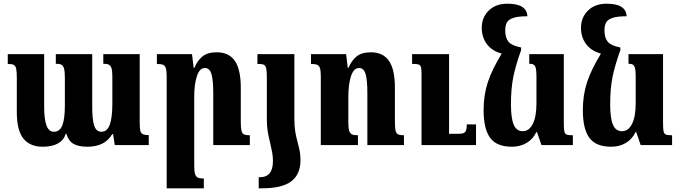

<svg xmlns="http://www.w3.org/2000/svg" viewBox="-20 -785 3681 1039"><path d="M736 -492V-125Q736 -93 739 -79Q742 -65 752 -59.5Q762 -54 785 -54V0H601L592 -59H587Q548 9 453 9Q405 9 378 -6.5Q351 -22 339 -61H336Q313 9 211 9Q142 9 106.5 -35.5Q71 -80 71 -177V-363Q71 -398 67.5 -413.5Q64 -429 54 -434Q44 -439 22 -439V-492H219V-207Q219 -140 231.5 -106Q244 -72 272 -72Q303 -72 317 -106Q331 -140 331 -215V-365Q331 -398 326.5 -414Q322 -430 312 -435Q302 -440 282 -440V-492H479V-207Q479 -137 490 -104.5Q501 -72 529 -72Q560 -72 574 -110Q588 -148 588 -227V-370Q588 -401 583.5 -415.5Q579 -430 569 -435Q559 -440 539 -440V-492Z M1332 0H1134V-281Q1134 -350 1124.5 -383.5Q1115 -417 1089 -417Q1060 -417 1045.5 -373Q1031 -329 1031 -260V111Q1031 142 1035.5 156.5Q1040 171 1050.5 176Q1061 181 1083 181V234H882V-370Q882 -400 878 -414.5Q874 -429 863 -434Q852 -439 829 -439V-492H1019L1028 -418H1032Q1048 -457 1075.5 -479.5Q1103 -502 1153 -502Q1219 -502 1251 -455.5Q1283 -409 1283 -310V-128Q1283 -93 1286.5 -78Q1290 -63 1300 -58Q1310 -53 1332 -53Z M1424 -363Q1424 -397 1421 -412.5Q1418 -428 1409.5 -433.5Q1401 -439 1381 -439H1373V-492H1573V-141Q1573 -103 1577.5 -74.5Q1582 -46 1591 -13Q1599 16 1602.5 36Q1606 56 1606 82Q1606 158 1556.5 196Q1507 234 1397 234H1380V174H1386Q1457 174 1457 87Q1457 63 1453.5 43.5Q1450 24 1443 -7Q1434 -43 1429 -72Q1424 -101 1424 -141Z M2166 0H1968V-281Q1968 -351 1958.5 -384Q1949 -417 1923 -417Q1894 -417 1879.5 -373Q1865 -329 1865 -260V-123Q1865 -92 1869.5 -77.5Q1874 -63 1884.5 -58Q1895 -53 1917 -53V0H1716V-370Q1716 -400 1712 -414.5Q1708 -429 1697 -434Q1686 -439 1663 -439V-492H1853L1862 -418H1866Q1882 -457 1909.5 -479.5Q1937 -502 1987 -502Q2053 -502 2085 -455.5Q2117 -409 2117 -310V-128Q2117 -93 2120.5 -78Q2124 -63 2134 -58Q2144 -53 2166 -53ZM2556 0H2261V-390Q2261 -412 2258 -422Q2255 -432 2246.5 -435.5Q2238 -439 2220 -439H2210V-492H2410V-61H2463Q2489 -61 2497.5 -71Q2506 -81 2506 -112H2556Z M3080 -53V0H2910L2886 -70H2882Q2865 -33 2830.5 -12Q2796 9 2750 9Q2668 9 2632.5 -39Q2597 -87 2597 -189Q2597 -271 2620 -340.5Q2643 -410 2695 -495Q2643 -509 2615 -546Q2587 -583 2587 -635Q2587 -690 2624.5 -727.5Q2662 -765 2726 -765Q2831 -765 2834 -697Q2783 -697 2757 -688Q2731 -679 2722.5 -662.5Q2714 -646 2714 -620Q2714 -581 2731.5 -559.5Q2749 -538 2800 -528V-514Q2769 -427 2757 -365Q2745 -303 2745 -220Q2745 -145 2760 -110Q2775 -75 2809 -75Q2843 -75 2863 -114Q2883 -153 2883 -227V-372Q2883 -402 2879.5 -416Q2876 -430 2868 -435Q2860 -440 2844 -440V-492H3031V-120Q3031 -86 3034 -73.5Q3037 -61 3046 -57Q3055 -53 3080 -53Z M3617 -53V0H3447L3423 -70H3419Q3402 -33 3367.5 -12Q3333 9 3287 9Q3205 9 3169.5 -39Q3134 -87 3134 -189Q3134 -271 3157 -340.5Q3180 -410 3232 -495Q3180 -509 3152 -546Q3124 -583 3124 -635Q3124 -690 3161.5 -727.5Q3199 -765 3263 -765Q3368 -765 3371 -697Q3320 -697 3294 -688Q3268 -679 3259.5 -662.5Q3251 -646 3251 -620Q3251 -581 3268.5 -559.5Q3286 -538 3337 -528V-514Q3306 -427 3294 -365Q3282 -303 3282 -220Q3282 -145 3297 -110Q3312 -75 3346 -75Q3380 -75 3400 -114Q3420 -153 3420 -227V-372Q3420 -402 3416.5 -416Q3413 -430 3405 -435Q3397 -440 3381 -440V-492H3568V-120Q3568 -86 3571 -73.5Q3574 -61 3583 -57Q3592 -53 3617 -53Z"/></svg>

Font: Noto Serif Armenian Bold Cond
Style: Regular
Weight: 700
Width: 3
Designer: Monotype Design team
Foundry: Monotype Imaging Inc.
Version: Version 1.000